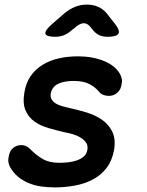

<svg xmlns="http://www.w3.org/2000/svg" viewBox="-20 -805 640 835"><path d="M219 10Q187 10 159.5 6Q132 2 109 -7Q86 -16 66 -30.5Q46 -45 31 -67Q22 -79 18 -93.5Q14 -108 18 -124Q22 -150 37.5 -162Q53 -174 73 -174Q82 -174 91.5 -170.5Q101 -167 110 -158Q136 -131 165 -114Q194 -97 237 -97Q255 -97 275 -99Q295 -101 313 -107Q331 -113 344 -124Q357 -135 360 -154Q363 -172 354.5 -184.5Q346 -197 330.5 -206.5Q315 -216 296.5 -221.5Q278 -227 260 -230Q226 -238 191 -248Q156 -258 130 -276.5Q104 -295 91 -325Q78 -355 86 -403Q93 -445 113.5 -474.5Q134 -504 165 -523Q196 -542 235 -551Q274 -560 319 -560Q382 -560 431.5 -540Q481 -520 502 -483Q507 -473 509.5 -462.5Q512 -452 509 -439Q506 -416 490.5 -402Q475 -388 453 -388Q442 -388 430 -392Q418 -396 410 -407Q394 -426 368.5 -439.5Q343 -453 300 -453Q281 -453 263.5 -450Q246 -447 233 -440.5Q220 -434 212 -424Q204 -414 201 -400Q198 -384 204.5 -373Q211 -362 222.5 -355Q234 -348 249.5 -343.5Q265 -339 279 -336Q316 -328 354.5 -316.5Q393 -305 422.5 -285Q452 -265 468 -233Q484 -201 476 -152Q467 -105 443 -74Q419 -43 384 -24.5Q349 -6 306 2Q263 10 219 10ZM220 -645Q181 -645 177.5 -658.5Q174 -672 206 -700L260 -747Q283 -766 307 -775.5Q331 -785 358 -785Q385 -785 406.5 -775.5Q428 -766 444 -747L481 -700Q503 -672 495 -658.5Q487 -645 448 -645Q428 -645 413 -651.5Q398 -658 386 -672L373 -688Q360 -704 344.5 -704Q329 -704 310 -688L290 -672Q274 -658 257 -651.5Q240 -645 220 -645Z"/></svg>

Font: Maple Mono SemiBold
Style: Italic
Weight: 600
Italic angle: -10°
Monospace: yes
Designer: subframe7536
Version: Version 7.000